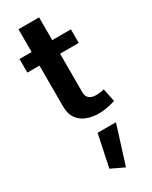

<svg xmlns="http://www.w3.org/2000/svg" viewBox="-261 -730 915 1152"><g transform="rotate(-30 196.5 -154.0)"><path d="M196.9 101.4 150.4 323.1 240.6 366 324.2 101.4ZM359.4 -105.5Q347.5 -102.9 332.1 -100.8Q316.6 -98.7 303.4 -98.7Q273.8 -98.7 256.5 -112.3Q239.3 -126 239.3 -155.2V-674.1H96.6V-139.2Q96.6 -87.3 119.3 -55.6Q142 -23.9 179.8 -9.4Q217.6 5.2 262.6 5.2Q292.4 5.2 322.2 -0.7Q351.9 -6.6 378 -15ZM12.5 -422.3H368.7V-516.4H12.5Z"/></g></svg>

Font: Estedad-FD VF
Style: Regular
Weight: 100
Designer: Amin Abedi
Version: Version 7.3